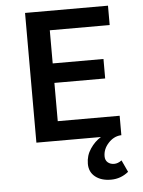

<svg xmlns="http://www.w3.org/2000/svg" viewBox="-59 -700 717 964"><g transform="rotate(-5 300.0 -218.0)"><path d="M104 0V-653.8H522V-556.2H220.2V-389.2H476.1V-291H220.2V-98.1H532.2V0H527.8Q492.7 2.9 465.8 32.5Q439 62 439 98.1Q439 118.2 451.9 129.2Q464.8 140.1 483.9 140.1Q502.9 140.1 522 126L549.8 186Q510.7 217.8 461.4 217.8Q412.1 217.8 382.1 193.8Q352.1 169.9 352.1 128.4Q352.1 86.9 375 53Q397.9 19 429.2 0Z"/></g></svg>

Font: SourceCodePro-Semibold
Style: Regular
Weight: 600
Monospace: yes
Designer: Paul D. Hunt
Foundry: Adobe Systems Incorporated
Version: Version 1.009;PS 1.000;hotconv 1.0.70;makeotf.lib2.5.5900